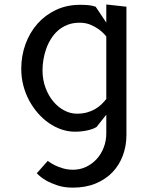

<svg xmlns="http://www.w3.org/2000/svg" viewBox="-20 -580 690 858"><path d="M455 -67.5 411.5 -12.5Q407 -9.5 398.8 -6Q390.5 -2.5 378.5 0.8Q366.5 4 350.5 6.2Q334.5 8.5 315 8.5Q284.5 8.5 255 -1.5Q225.5 -11.5 198.8 -30Q172 -48.5 149.5 -74.2Q127 -100 110.2 -131.2Q93.5 -162.5 84.2 -198.2Q75 -234 75 -272.5Q75 -331 94 -383Q113 -435 147.5 -474Q182 -513 230.5 -535.8Q279 -558.5 338 -558.5Q356.5 -558.5 374.2 -557Q392 -555.5 407.5 -550L455 -479V-560L545 -550V23Q545 72 529 115Q513 158 482.5 189.8Q452 221.5 407.5 240Q363 258.5 306 258.5Q266.5 258.5 236.8 248.5Q207 238.5 186 226.5Q174 219.5 163.5 211.5Q153 203.5 144.5 194L193.5 139Q200.5 144.5 208.8 149.5Q217 154.5 226 159Q241.5 166.5 262 172.5Q282.5 178.5 306.5 178.5Q337.5 178.5 364.5 165.8Q391.5 153 411.8 131Q432 109 443.5 79.2Q455 49.5 455 15.5ZM455 -417Q442 -433.5 423.5 -447.5Q408 -459 386 -468.8Q364 -478.5 335.5 -478.5Q305.5 -478.5 281.5 -469Q257.5 -459.5 239.2 -443.5Q221 -427.5 207.8 -406.2Q194.5 -385 186.2 -361.2Q178 -337.5 174 -313.2Q170 -289 170 -266.5Q170 -224 183.2 -188.2Q196.5 -152.5 218 -126.8Q239.5 -101 267 -86.5Q294.5 -72 323 -72Q348.5 -72 368.5 -77.5Q388.5 -83 404.5 -92.2Q420.5 -101.5 432.8 -113.2Q445 -125 455 -137.5Z"/></svg>

Font: B612 Mono
Style: Regular
Weight: 400
Version: Version 1.005